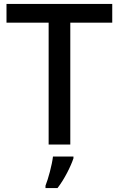

<svg xmlns="http://www.w3.org/2000/svg" viewBox="-20 -734 604 975"><path d="M337 0V-619H550V-714H13V-619H227V0ZM353 70V61H249C244 104 225 174 211 209V221H272C308 175 340 109 353 70Z"/></svg>

Font: Noto Sans Lisu Medium
Style: Regular
Weight: 500
Designer: Monotype Design Team. David Williams.
Foundry: Monotype Imaging Inc.
Version: Version 2.102